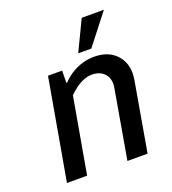

<svg xmlns="http://www.w3.org/2000/svg" viewBox="-129 -798 803 895"><g transform="rotate(-20 272.5 -350.0)"><path d="M306 -550 378 -700H488L371 -550ZM50 0 138 -500H208L207 -440H212Q226 -456 253 -475Q309 -510 369 -510Q444 -510 483.5 -462.5Q523 -415 509 -340L450 0H350L409 -340Q417 -382 395 -408.5Q373 -435 331 -435Q293 -435 251 -405Q231 -390 216 -375L150 0Z"/></g></svg>

Font: Scada
Style: Italic
Weight: 400
Italic angle: -10°
Designer: Jovanny Lemonad
Foundry: Jovanny Lemonad
Version: Version 4.100;PS 004.100;hotconv 1.0.88;makeotf.lib2.5.64775